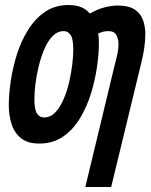

<svg xmlns="http://www.w3.org/2000/svg" viewBox="-20 -560 600 765"><path d="M320 185 436 -297Q439 -310 445.5 -335Q452 -360 452 -384Q452 -405 443.5 -420.5Q435 -436 412 -436Q399 -436 390 -433.5Q381 -431 371 -426Q373 -416 373.5 -406.5Q374 -397 374 -388Q374 -346 366.5 -293.5Q359 -241 342.5 -187.5Q326 -134 298.5 -88.5Q271 -43 231 -15.5Q191 12 136 12Q90 12 63.5 -9.5Q37 -31 26 -66Q15 -101 15 -141Q15 -182 22.5 -234.5Q30 -287 46.5 -340.5Q63 -394 91 -439.5Q119 -485 159 -512.5Q199 -540 253 -540Q282 -540 303 -531.5Q324 -523 338 -506Q369 -524 398 -531Q427 -538 449 -538Q492 -538 516 -522.5Q540 -507 549.5 -481Q559 -455 559 -424Q559 -397 554.5 -367Q550 -337 543 -310L423 185ZM155 -92Q181 -92 200 -112Q219 -132 233 -164Q247 -196 255.5 -233Q264 -270 268 -304Q272 -338 272 -362Q272 -405 261.5 -420.5Q251 -436 234 -436Q209 -436 189.5 -416Q170 -396 156.5 -364Q143 -332 134 -295Q125 -258 121 -224Q117 -190 117 -166Q117 -123 127.5 -107.5Q138 -92 155 -92Z"/></svg>

Font: Ubuntu Sans Mono
Style: Italic
Weight: 400
Italic angle: -13.5°
Monospace: yes
Designer: Dalton Maag Ltd
Foundry: Dalton Maag Ltd
Version: Version 1.006